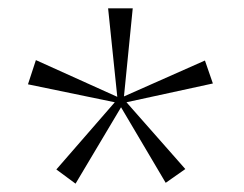

<svg xmlns="http://www.w3.org/2000/svg" viewBox="-20 -546 584 460"><path d="M161 -106 115 -140 255 -301 47 -344 66 -402 261 -314 239 -526H298L277 -315L471 -401L490 -346L283 -301L424 -141L377 -108L270 -289Z"/></svg>

Font: Alumni Sans Thin Light
Style: Regular
Weight: 300
Version: Version 1.018